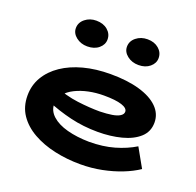

<svg xmlns="http://www.w3.org/2000/svg" viewBox="-128 -854 1022 1003"><g transform="rotate(20 383.0 -353.0)"><path d="M418 14Q344 14 275.5 -1Q207 -16 153 -46.5Q99 -77 68 -122.5Q37 -168 37 -230Q37 -287 64.5 -333.5Q92 -380 141.5 -413.5Q191 -447 258.5 -465Q326 -483 408 -483Q501 -483 568.5 -463.5Q636 -444 672.5 -408Q709 -372 709 -323Q709 -272 673 -239.5Q637 -207 577 -191.5Q517 -176 446 -176Q366 -176 293 -193.5Q220 -211 154 -239V-327Q228 -297 295.5 -288.5Q363 -280 420 -280Q459 -281 487 -285.5Q515 -290 530.5 -300Q546 -310 546 -324Q546 -344 512 -355Q478 -366 413 -366Q369 -366 328.5 -357.5Q288 -349 255 -332.5Q222 -316 202.5 -292Q183 -268 183 -236Q183 -198 214 -170Q245 -142 299 -127.5Q353 -113 421 -112Q498 -112 560.5 -130Q623 -148 672 -178L731 -73Q694 -48 644.5 -28.5Q595 -9 537.5 2.5Q480 14 418 14ZM527 -577Q490 -577 464 -597.5Q438 -618 438 -647Q438 -678 464 -699Q490 -720 527 -720Q565 -720 589.5 -699Q614 -678 614 -647Q614 -618 589.5 -597.5Q565 -577 527 -577ZM242 -577Q206 -577 180 -597.5Q154 -618 154 -647Q154 -678 180 -699Q206 -720 242 -720Q281 -720 305.5 -699Q330 -678 330 -647Q330 -618 305.5 -597.5Q281 -577 242 -577Z"/></g></svg>

Font: BioRhyme SemiExpanded ExtraBold
Style: Regular
Weight: 800
Width: 6
Designer: Aoife Mooney
Foundry: Aoife Mooney Type
Version: Version 1.600;gftools[0.9.33]